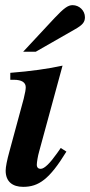

<svg xmlns="http://www.w3.org/2000/svg" viewBox="-20 -717 350 746"><path d="M70 -516H119L271 -603C301 -620 310 -631 310 -650C310 -676 288 -697 262 -697C244 -697 228 -685 192 -647ZM216 -142 202 -122C175 -84 153 -61 138 -61C130 -61 123 -65 123 -77C123 -86 127 -111 132 -128L223 -462C169 -450 98 -440 20 -434V-407H34C64 -407 80 -397 80 -378C80 -370 78 -357 72 -333L17 -130C7 -94 2 -68 2 -54C2 -11 29 9 70 9C130 9 172 -20 238 -128Z"/></svg>

Font: XITS
Style: Bold Italic
Weight: 700
Italic angle: -16.33°
Designer: MicroPress Inc., with final additions and corrections provided by Coen Hoffman, Elsevier (retired)
Version: Version 1.302